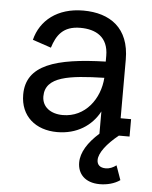

<svg xmlns="http://www.w3.org/2000/svg" viewBox="-53 -566 651 825"><g transform="rotate(5 273.0 -153.5)"><path d="M518 0V-75H473V-328C473 -464 389 -522 273 -522C162 -522 89 -463 68 -378L148 -351C165 -405 192 -447 267 -447C334 -447 388 -418 388 -337V-312C173 -306 47 -268 47 -140C47 -47 113 8 206 8C290 8 354 -33 388 -97V-1C340 42 312 86 312 130C312 177 343 215 408 215C439 215 471 207 495 190L473 128C460 138 444 145 428 145C402 145 390 132 390 112C390 82 422 40 472 0ZM224 -67C172 -67 134 -94 134 -140C134 -226 238 -238 388 -242C382 -151 321 -67 224 -67Z"/></g></svg>

Font: Alpha Lyrae Medium
Style: Regular
Weight: 500
Designer: Nikolay Petroussenko, Plamen Motev
Foundry: Fontfabric LLC
Version: Version 1.000;hotconv 1.0.109;makeotfexe 2.5.65596